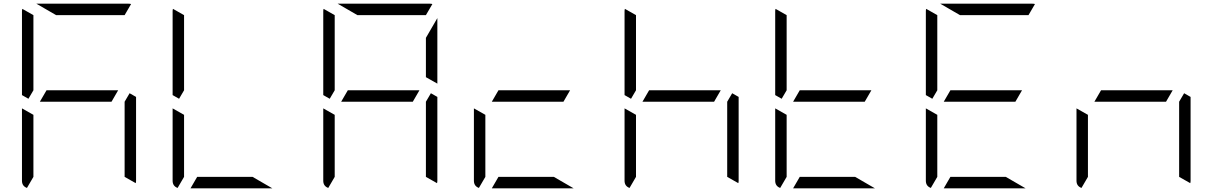

<svg xmlns="http://www.w3.org/2000/svg" viewBox="-20 -1020 6568 1040"><path d="M584 -469H408H196L232 -531H408H620ZM161 -531 134 -485 99 -505V-959Q99 -968 101 -972L161 -938V-735ZM682 -515 717 -495V-41Q717 -32 715 -28L655 -62V-265V-469ZM126 -2Q99 -12 99 -41V-433L161 -398V-265V-62ZM284 -938 177 -1000H408H676Q686 -1000 690 -998L655 -938H408Z M977 -531 950 -485 915 -505V-959Q915 -968 917 -972L977 -938V-735ZM1348 -62 1455 0H1224H1012L1048 -62H1224ZM942 -2Q915 -12 915 -41V-433L977 -398V-265V-62Z M2216 -469H2040H1828L1864 -531H2040H2252ZM1793 -531 1766 -485 1731 -505V-959Q1731 -968 1733 -972L1793 -938V-735ZM2314 -515 2349 -495V-41Q2349 -32 2347 -28L2287 -62V-265V-469ZM1758 -2Q1731 -12 1731 -41V-433L1793 -398V-265V-62ZM1916 -938 1809 -1000H2040H2308Q2318 -1000 2322 -998L2287 -938H2040ZM2287 -815 2349 -922V-567L2287 -602V-735Z M3032 -469H2856H2644L2680 -531H2856H3068ZM2980 -62 3087 0H2856H2644L2680 -62H2856ZM2574 -2Q2547 -12 2547 -41V-433L2609 -398V-265V-62Z M3848 -469H3672H3460L3496 -531H3672H3884ZM3425 -531 3398 -485 3363 -505V-959Q3363 -968 3365 -972L3425 -938V-735ZM3946 -515 3981 -495V-41Q3981 -32 3979 -28L3919 -62V-265V-469ZM3390 -2Q3363 -12 3363 -41V-433L3425 -398V-265V-62Z M4664 -469H4488H4276L4312 -531H4488H4700ZM4241 -531 4214 -485 4179 -505V-959Q4179 -968 4181 -972L4241 -938V-735ZM4612 -62 4719 0H4488H4276L4312 -62H4488ZM4206 -2Q4179 -12 4179 -41V-433L4241 -398V-265V-62Z M5480 -469H5304H5092L5128 -531H5304H5516ZM5057 -531 5030 -485 4995 -505V-959Q4995 -968 4997 -972L5057 -938V-735ZM5428 -62 5535 0H5304H5092L5128 -62H5304ZM5022 -2Q4995 -12 4995 -41V-433L5057 -398V-265V-62ZM5180 -938 5073 -1000H5304H5572Q5582 -1000 5586 -998L5551 -938H5304Z M6296 -469H6120H5908L5944 -531H6120H6332ZM6394 -515 6429 -495V-41Q6429 -32 6427 -28L6367 -62V-265V-469ZM5838 -2Q5811 -12 5811 -41V-433L5873 -398V-265V-62Z"/></svg>

Font: DSEG7 Modern Mini
Style: Light
Weight: 300
Designer: Keshikan(Twitter:@keshinomi_88pro)
Version: Version 0.46